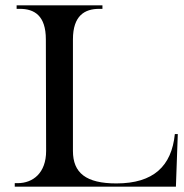

<svg xmlns="http://www.w3.org/2000/svg" viewBox="-20 -696 688 716"><path d="M152 -133 151 -549C151 -638 108 -663 54 -663H42V-676H362V-663H350C296 -663 252 -638 252 -549V-133C252 -51 301 -12 414 -12C553 -12 620 -77 632 -196H643L636 0H35V-13H46C103 -13 152 -51 152 -133Z"/></svg>

Font: Open Baskerville 0.0.53
Style: Normal
Weight: 400
Designer: Isaac Moore, James Puckett, Rob Mientjes
Foundry: The Open Baskerville Project
Version: 0.0.53 (g939f078)